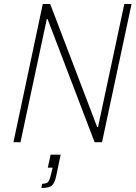

<svg xmlns="http://www.w3.org/2000/svg" viewBox="-20 -708 679 956"><path d="M47 0 193 -688H230L464 -75H468L599 -688H635L488 0H451L217 -613H213L82 0ZM234 160 242 127H218L232 62H282L261 163Q253 203 238.5 215.5Q224 228 186 228L190 207Q211 207 219 198.5Q227 190 234 160Z"/></svg>

Font: Saira Semi Condensed Thin
Style: Italic
Weight: 100
Width: 4
Italic angle: -12°
Designer: Hector Gatti with collaboration of the Omnibus-Type team
Foundry: Omnibus-Type
Version: Version 1.001; ttfautohint (v1.8)